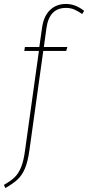

<svg xmlns="http://www.w3.org/2000/svg" viewBox="-59 -757 446 972"><path d="M176 -614 163 -519H282L276 -499H160L90 3Q82 61 67.5 95.5Q53 130 30 151.5Q7 173 -32 195L-39 179Q-4 159 15.5 140Q35 121 48 89Q61 57 68 3L138 -499H64L67 -519H140L154 -617Q162 -675 194 -706Q226 -737 275 -737Q323 -737 367 -702L357 -686Q334 -702 315.5 -709.5Q297 -717 275 -717Q190 -717 176 -614Z"/></svg>

Font: Fira Sans Extra Condensed Thin
Style: Italic
Weight: 250
Width: 3
Italic angle: -8°
Designer: Carrois Corporate & Edenspiekermann AG
Foundry: Carrois Corporate GbR & Edenspiekermann AG
Version: Version 4.203